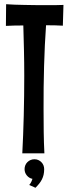

<svg xmlns="http://www.w3.org/2000/svg" viewBox="-20 -720 325 904"><path d="M275.9 -599.1Q260.3 -600.1 240 -600.6Q219.7 -601.1 196.8 -601.1Q193.4 -555.7 191.2 -507.1Q189 -458.5 187.5 -408.4Q186 -358.4 185.5 -307.9Q185.1 -257.3 185.1 -208Q185.1 -151.9 185.8 -99.4Q186.5 -46.9 189 2H85Q89.4 -81.1 91.8 -174.8Q94.2 -268.6 94.2 -363.8Q94.2 -425.8 92.8 -484.9Q91.3 -543.9 89.8 -600.1Q66.4 -600.1 45.4 -599.6Q24.4 -599.1 7.8 -598.1L8.8 -700.2Q26.4 -698.7 48.3 -698Q70.3 -697.3 94.5 -696.8Q118.7 -696.3 144 -696Q169.4 -695.8 193.8 -695.8Q218.3 -695.8 240 -695.8Q261.7 -695.8 278.8 -696.8ZM188 76.2Q188 90.8 185.3 102.5Q182.6 114.3 177.5 124.5Q172.4 134.8 164.8 144.3Q157.2 153.8 147 164.1L117.7 150.9Q120.6 147.5 123.5 143.1Q126 139.2 128.4 134Q130.9 128.9 132.8 122.1Q117.2 119.1 106.4 106.2Q95.7 93.3 95.7 76.2Q95.7 66.9 99.1 58.3Q102.5 49.8 108.9 43.5Q115.2 37.1 123.8 33.4Q132.3 29.8 142.1 29.8Q151.9 29.8 160.2 33.4Q168.5 37.1 174.8 43.5Q181.2 49.8 184.6 58.3Q188 66.9 188 76.2Z"/></svg>

Font: Mouse Memoirs
Style: Regular
Weight: 400
Version: Version 1.000